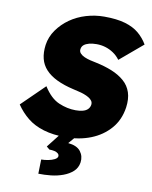

<svg xmlns="http://www.w3.org/2000/svg" viewBox="-102 -793 882 1114"><g transform="rotate(10 339.5 -236.0)"><path d="M322 10Q247 10 190.5 -7Q134 -24 94.5 -56Q55 -88 26 -131L160 -262Q201 -197 251 -175.5Q301 -154 351 -154Q373 -154 391.5 -158.5Q410 -163 421 -173.5Q432 -184 435 -200Q437 -214 430 -224Q423 -234 410.5 -241.5Q398 -249 381.5 -255Q365 -261 348.5 -264.5Q332 -268 317 -272Q260 -285 218.5 -305Q177 -325 151.5 -352.5Q126 -380 117 -416Q108 -452 114 -497Q121 -546 150 -587Q179 -628 221 -657.5Q263 -687 315 -702.5Q367 -718 421 -718Q495 -718 544.5 -703.5Q594 -689 626 -662Q658 -635 679 -599L544 -485Q527 -508 504.5 -523Q482 -538 457 -545.5Q432 -553 405 -553Q380 -553 361 -548Q342 -543 330.5 -533.5Q319 -524 317 -508Q315 -494 324.5 -483.5Q334 -473 350 -466Q366 -459 384.5 -454.5Q403 -450 419 -447Q472 -436 515 -418.5Q558 -401 588.5 -374.5Q619 -348 631.5 -310Q644 -272 637 -221Q626 -146 581 -94.5Q536 -43 469 -16.5Q402 10 322 10ZM202 246 204 162Q223 162 244.5 158Q266 154 281.5 146Q297 138 299 127Q300 117 292 110Q284 103 270.5 100Q257 97 241 97L223 82L306 -24H398L342 41Q394 46 415.5 74Q437 102 432 139Q427 172 404 193Q381 214 347 226.5Q313 239 275.5 243Q238 247 202 246Z"/></g></svg>

Font: Lexend ExtBd
Style: Italic
Weight: 800
Italic angle: -8.13011°
Designer: Bonnie Shaver-Troup, Thomas Jockin
Foundry: Lexend
Version: Version 1.007